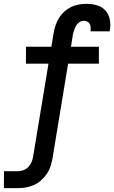

<svg xmlns="http://www.w3.org/2000/svg" viewBox="-52 -763 593 998"><path d="M-32 215 -31 127H41Q56 127 71 121Q86 115 97 103Q108 91 113.5 76Q119 61 121 46L200 -432H83V-520H215L227 -592Q230 -612 237 -632Q244 -652 255 -670Q266 -688 282 -702.5Q298 -717 317.5 -726.5Q337 -736 357.5 -739.5Q378 -743 397 -743Q426 -743 452 -735.5Q478 -728 495.5 -709Q513 -690 518.5 -662.5Q524 -635 519 -607L518 -600H418L419 -603Q420 -612 419 -622Q418 -632 414 -639.5Q410 -647 401 -651Q392 -655 382 -655Q370 -655 359 -646.5Q348 -638 342 -626.5Q336 -615 332 -602.5Q328 -590 326 -578L317 -520H462V-432H302L221 60Q217 81 210.5 101.5Q204 122 191 141Q178 160 161 175Q144 190 123.5 199Q103 208 82 211.5Q61 215 40 215Z"/></svg>

Font: Iosevka SS18 Semibold
Style: Italic
Weight: 600
Italic angle: -9°
Monospace: yes
Designer: Belleve Invis
Foundry: Belleve Invis
Version: Version 25.1.1; ttfautohint (v1.8.4)